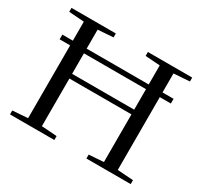

<svg xmlns="http://www.w3.org/2000/svg" viewBox="-139 -849 1089 1035"><g transform="rotate(30 406.0 -331.5)"><path d="M30.3 0V-24.4L125 -31.2V-484.4H59.6V-513.7H125V-631.8L30.3 -638.7V-663.1H306.2V-638.7L210.9 -631.8V-513.7H597.2V-632.3L505.9 -638.7V-663.1H781.7V-638.7L683.1 -631.8V-513.7H752V-484.4H683.1V-31.2L781.7 -24.4V0H505.9V-24.4L597.2 -30.8V-327.6H210.9V-31.2L306.2 -24.4V0ZM210.9 -356.9H597.2V-484.4H210.9Z"/></g></svg>

Font: Elstob 18pt
Style: Regular
Weight: 400
Designer: Peter S. Baker
Version: Version 1.015